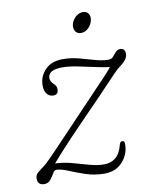

<svg xmlns="http://www.w3.org/2000/svg" viewBox="-75 -680 587 744"><g transform="rotate(-10 219.0 -308.5)"><path d="M374.5 -90.5Q374.5 -52.5 348.2 -22.5Q322 7.5 276 7.5Q238 7.5 203 -4.2Q168 -16 140 -27.8Q112 -39.5 94 -39.5Q86.5 -39.5 80 -27.8Q73.5 -16 64.2 -4.5Q55 7 40 7Q13.5 7 13.5 -19Q13.5 -34.5 26.2 -44Q39 -53.5 54.5 -66Q62 -72 76.8 -87Q91.5 -102 125 -137Q158.5 -172 221 -238Q284.5 -305.5 319.2 -341.2Q354 -377 368.5 -395.5Q346 -398 312.5 -405.5Q279 -413 244.8 -419.8Q210.5 -426.5 187 -426.5Q129.5 -426.5 129.5 -393.5Q129.5 -389 132.5 -382Q135.5 -375 143.5 -368Q153.5 -359.5 153.5 -346Q153.5 -325 133.5 -325Q118 -325 108.5 -337Q99 -349 99 -370.5Q99 -406 124 -431.8Q149 -457.5 193 -457.5Q225.5 -457.5 256.5 -449.2Q287.5 -441 315.8 -432.8Q344 -424.5 368 -424.5Q380 -424.5 387 -432.8Q394 -441 401 -449.2Q408 -457.5 418.5 -457.5Q438.5 -457.5 438.5 -435.5Q438.5 -424 430.5 -413Q422.5 -402 402.5 -387.5Q391 -379 354.2 -339.5Q317.5 -300 242 -223Q199 -179 172 -150.5Q145 -122 127.2 -102.2Q109.5 -82.5 94 -64.5Q127 -63.5 159.8 -54.5Q192.5 -45.5 223.2 -36.8Q254 -28 281 -28Q307.5 -28 326.2 -42.8Q345 -57.5 354.5 -94.5Q357 -104.5 366 -104.5Q374.5 -104.5 374.5 -90.5ZM281.5 -545Q266 -545 259 -556.8Q252 -568.5 256 -584.5Q260.5 -600.5 273.2 -612Q286 -623.5 302 -623.5Q317 -623.5 324 -612Q331 -600.5 326.5 -584.5Q322.5 -568.5 309.8 -556.8Q297 -545 281.5 -545Z"/></g></svg>

Font: Fraunces 9pt SuperSoft Thin
Style: Italic
Weight: 100
Italic angle: -16°
Version: Version 1.000;[0bf87f6ff]